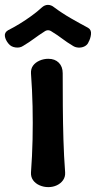

<svg xmlns="http://www.w3.org/2000/svg" viewBox="-72 -754 393 787"><path d="M126 13Q107 13 90 5.5Q73 -2 63.5 -15.5Q54 -29 55 -47Q60 -114 61.5 -182Q63 -250 61.5 -318.5Q60 -387 55 -453Q54 -472 63.5 -485Q73 -498 90 -505.5Q107 -513 126 -513Q153 -513 169 -497Q185 -481 185 -454Q185 -387 185.5 -318.5Q186 -250 188 -182Q190 -114 195 -47Q196 -29 186.5 -15.5Q177 -2 161 5.5Q145 13 126 13ZM289 -640Q303 -632 301 -613.5Q299 -595 290 -580V-579Q284 -568 272.5 -563Q261 -558 248.5 -559Q236 -560 227 -566Q202 -581 183 -595.5Q164 -610 141 -624Q125 -636 109 -624Q87 -610 67.5 -595.5Q48 -581 23 -566Q10 -557 -8.5 -559.5Q-27 -562 -37 -575L-38 -576Q-50 -591 -52 -606Q-54 -621 -39 -630Q-17 -641 8.5 -656.5Q34 -672 58.5 -690Q83 -708 99 -723Q111 -734 124.5 -734Q138 -734 150 -724Q182 -700 219.5 -678.5Q257 -657 289 -640Z"/></svg>

Font: Winky Sans Medium
Style: Regular
Weight: 500
Designer: Simon Atzbach
Foundry: typofactur
Version: Version 1.205